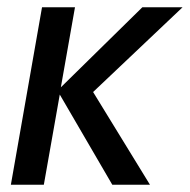

<svg xmlns="http://www.w3.org/2000/svg" viewBox="-20 -510 524 530"><path d="M96 -490H187L148 -269L373 -490H484L237 -256L394 0H290L145 -249L101 0H10Z"/></svg>

Font: Cabin
Style: Italic
Weight: 400
Italic angle: -7°
Designer: Pablo Impallari
Foundry: Pablo Impallari. http://www.impallari.com Igino Marini. http://www.ikern.com
Version: Version 2.200